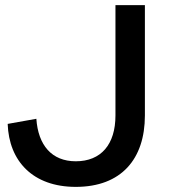

<svg xmlns="http://www.w3.org/2000/svg" viewBox="-20 -720 667 750"><path d="M546 -269V-700H431V-269C431 -156 375 -90 276 -90C182 -90 129 -153 122 -256L10 -236C15 -91 108 10 276 10C454 10 546 -99 546 -269Z"/></svg>

Font: Gully Medium
Style: Regular
Weight: 500
Designer: jaikishan Patel
Foundry: MagicType
Version: Version 1.000;Glyphs 3.2 (3242)